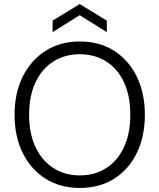

<svg xmlns="http://www.w3.org/2000/svg" viewBox="-20 -917 788 949"><path d="M374 12Q278 12 205.5 -33.5Q133 -79 92.5 -160.5Q52 -242 52 -350Q52 -457 92.5 -538.5Q133 -620 205.5 -666Q278 -712 374 -712Q472 -712 544 -666Q616 -620 656 -538.5Q696 -457 696 -350Q696 -242 656 -160.5Q616 -79 544 -33.5Q472 12 374 12ZM374 -50Q448 -50 504.5 -86Q561 -122 592.5 -189Q624 -256 624 -350Q624 -444 592.5 -511Q561 -578 504.5 -613.5Q448 -649 374 -649Q301 -649 244.5 -613.5Q188 -578 156 -511Q124 -444 124 -350Q124 -256 156 -189Q188 -122 244.5 -86Q301 -50 374 -50ZM240 -758V-815L374 -897L508 -815V-758L374 -842Z"/></svg>

Font: DM Sans 9pt Light
Style: Regular
Weight: 300
Version: Version 4.004;gftools[0.9.30]